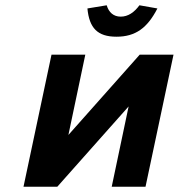

<svg xmlns="http://www.w3.org/2000/svg" viewBox="-20 -707 677 727"><path d="M69 0H197L467 -304L403 0H531L637 -500H509L239 -196L303 -500H175ZM311 -675 384 -687C392 -660 410 -644 437 -644C465 -644 488 -660 508 -687L576 -675C538 -601 493 -568 421 -568C349 -568 318 -601 311 -675Z"/></svg>

Font: LT Wave Mono Bold
Style: Italic
Weight: 700
Designer: Daniel Lyons
Version: Version 2.5 (Glyphs App)